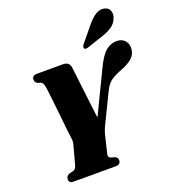

<svg xmlns="http://www.w3.org/2000/svg" viewBox="-164 -1059 1054 1180"><g transform="rotate(-20 363.0 -468.5)"><path d="M421.5 -30Q421.5 0 389 0H111.5Q84 0 84 -25.5Q84 -45.5 104.5 -55L131.5 -62Q143 -65.5 148 -72.5Q153 -79.5 157 -94L190 -216Q194.5 -232 192.5 -248.8Q190.5 -265.5 188 -282Q186.5 -293 183 -326.8Q179.5 -360.5 174.8 -405Q170 -449.5 165.2 -493.5Q160.5 -537.5 156.5 -570.5Q152.5 -603.5 150 -613Q146.5 -627.5 140.2 -634.2Q134 -641 114 -645.5Q95.5 -654 95.5 -672Q95.5 -700 127.5 -700H299Q339 -700 344.5 -662Q346 -649.5 350.8 -610.5Q355.5 -571.5 361.5 -519.2Q367.5 -467 374 -413.8Q380.5 -360.5 385.5 -320L517.5 -593.5Q552 -667 584 -694.2Q616 -721.5 655.5 -721.5Q688.5 -721.5 707.5 -702.2Q726.5 -683 726.5 -653Q726.5 -615 699.8 -589.2Q673 -563.5 622.5 -545Q579 -528.5 552 -509.5Q525 -490.5 504.5 -446.5L412.5 -257Q404 -239.5 399.8 -226.8Q395.5 -214 393 -204L365 -87.5Q360.5 -67.5 379 -60.5L404 -54Q414.5 -48.5 418 -42.8Q421.5 -37 421.5 -30ZM541.5 -872Q568.5 -905 595.8 -922.8Q623 -940.5 651.5 -935.5Q680 -931 688.8 -907.5Q697.5 -884 687.5 -860Q675.5 -828.5 649.2 -810.5Q623 -792.5 586.5 -780.5L479 -744.5Q471 -741.5 463.2 -742Q455.5 -742.5 453 -748.5Q450 -754.5 453.5 -761.8Q457 -769 463 -776.5Z"/></g></svg>

Font: Fraunces 144pt S050 Black
Style: Italic
Weight: 900
Italic angle: -16°
Version: Version 1.000; ttfautohint (v1.8.3)